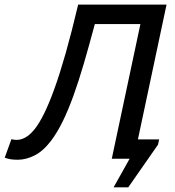

<svg xmlns="http://www.w3.org/2000/svg" viewBox="-55 -682 752 825"><path d="M548.3 -578.6H352.5Q327.6 -485.4 305.2 -408.7Q282.7 -332 260.3 -270Q237.8 -208 214.6 -160.6Q191.4 -113.3 165.5 -78.6Q131.3 -33.2 94.2 -14.4Q57.1 4.4 22 4.4Q2 4.4 -10.5 2.2Q-22.9 0 -34.7 -4.4L-5.9 -84Q4.4 -81.1 15.9 -80.8Q27.3 -80.6 40.3 -85Q53.2 -89.4 66.7 -99.6Q80.1 -109.9 94.2 -127.4Q113.8 -152.3 134.5 -194.1Q155.3 -235.8 178.5 -299.8Q201.7 -363.8 227.1 -452.9Q252.4 -542 280.8 -662.1H660.6L537.6 -83H628.9L624 -60.5L496.1 123H433.1L502 0H425.3Z"/></svg>

Font: PT Astra Sans
Style: Italic
Weight: 400
Italic angle: -16°
Designer: A.Korolkova, I. Chaeva
Foundry: ParaType Ltd
Version: Version 1.001; ttfautohint (v1.6)